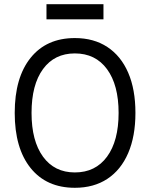

<svg xmlns="http://www.w3.org/2000/svg" viewBox="-20 -877 714 913"><path d="M336 16Q201 16 125.5 -78Q50 -172 50 -340Q50 -508 125.5 -602Q201 -696 336 -696Q426 -696 490.5 -653.5Q555 -611 589.5 -531.5Q624 -452 624 -340Q624 -229 589.5 -149Q555 -69 490.5 -26.5Q426 16 336 16ZM336 -57Q434 -57 489 -132Q544 -207 544 -340Q544 -473 489 -548Q434 -623 336 -623Q239 -623 184.5 -548.5Q130 -474 130 -340Q130 -207 184.5 -132Q239 -57 336 -57ZM201 -785V-857H472V-785Z"/></svg>

Font: Imprima
Style: Regular
Weight: 400
Designer: Eduardo Tunni
Foundry: Eduardo Tunni
Version: Version 1.002; ttfautohint (v1.8.4.7-5d5b);gftools[0.9.23]